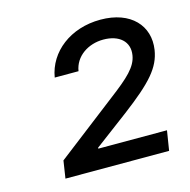

<svg xmlns="http://www.w3.org/2000/svg" viewBox="-74 -878 580 587"><g transform="rotate(-15 215.5 -584.0)"><path d="M63.9 -363.6H392L402 -426.1H184.7V-429L292.6 -509.9C386.4 -581 420.5 -619.3 429 -673.3C440.3 -747.2 389.2 -805.4 292.6 -805.4C197.4 -805.4 125 -748.6 112.2 -670.5H187.5C194.6 -715.9 237.2 -744.3 285.5 -744.3C335.2 -744.3 366.5 -717.3 359.4 -674.7C353.7 -639.2 323.9 -612.2 264.2 -566.8L72.4 -419Z"/></g></svg>

Font: Magic Ui Pro
Style: Italic
Weight: 400
Italic angle: -9.39999°
Designer: Stefan Endress, Andreas Faust
Version: Version 1.000;FEAKit 1.0